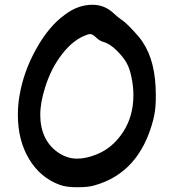

<svg xmlns="http://www.w3.org/2000/svg" viewBox="-20 -844 728 806"><path d="M634 -424Q633 -377 623 -340Q565 -117 374 -65Q351 -58 303 -58Q258 -58 231 -68Q149 -98 102 -176.5Q55 -255 55 -362Q55 -404 62 -443Q79 -544 132.5 -639.5Q186 -735 252 -782Q307 -824 368 -824Q418 -824 455 -790Q478 -769 489 -762Q506 -751 535.5 -720Q565 -689 578 -669Q634 -587 634 -447ZM169 -267Q189 -227 226 -202.5Q263 -178 303 -178Q342 -178 386 -196Q453 -223 496.5 -289.5Q540 -356 540 -444Q540 -480 533 -514Q526 -553 512.5 -578Q499 -603 471 -631Q441 -661 414 -668Q399 -672 384 -686Q369 -701 359 -701Q350 -701 335 -694Q285 -674 240 -616Q195 -558 170 -479Q149 -414 149 -361Q149 -309 169 -267Z"/></svg>

Font: Chanighter Handwriting Cyr
Style: Regular
Weight: 400
Designer: Sin Chanighter
Version: Version 001.001